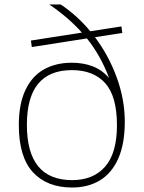

<svg xmlns="http://www.w3.org/2000/svg" viewBox="-20 -828 642 857"><path d="M537 -285Q537 -186 507.8 -120.2Q478.5 -54.5 425.8 -22.8Q373 9 302 9Q190 9 127 -59.2Q64 -127.5 64 -270Q64 -364 93.5 -426.2Q123 -488.5 176 -518.2Q229 -548 301 -548Q352 -548 393.8 -532Q435.5 -516 467 -479.5Q430.5 -578 368 -656.5L122 -618L118 -647L345.5 -682.5Q286 -749.5 200 -808H251Q324.5 -759 383 -688.5L522 -710L526 -681L404 -662Q466 -579 501.5 -481Q537 -383 537 -285ZM502 -269Q502 -398 449.8 -456.5Q397.5 -515 301 -515Q100 -515 100 -271Q100 -24 302 -24Q396.5 -24 449.2 -84.2Q502 -144.5 502 -269Z"/></svg>

Font: Encode Sans Expanded Thin
Style: Regular
Weight: 250
Width: 7
Designer: Multiple Designers
Foundry: Impallari Type
Version: Version 2.000